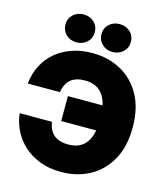

<svg xmlns="http://www.w3.org/2000/svg" viewBox="-136 -1055 1010 1169"><g transform="rotate(15 368.5 -471.0)"><path d="M359.4 10.7Q284.7 10.7 225.6 -11.7Q166.5 -34.2 123.5 -73.2Q80.6 -112.3 55.4 -162.8Q30.3 -213.4 24.4 -270H227.1Q231.9 -242.2 242.2 -222.2Q252.4 -202.1 268.8 -188.7Q285.2 -175.3 307.6 -168.7Q330.1 -162.1 358.4 -162.1Q408.2 -162.1 441.4 -184.1Q474.6 -206.1 491 -250.5Q507.3 -294.9 507.3 -363.3Q507.3 -430.2 491 -475.1Q474.6 -520 441.7 -542.7Q408.7 -565.4 357.9 -565.4Q329.1 -565.4 306.9 -558.8Q284.7 -552.2 268.6 -538.8Q252.4 -525.4 242.2 -505.1Q231.9 -484.9 227.5 -457H24.9Q31.7 -522 59.1 -574.2Q86.4 -626.5 130.4 -662.8Q174.3 -699.2 232.4 -718.8Q290.5 -738.3 359.4 -738.3Q458 -738.3 537.8 -695.3Q617.7 -652.3 664.6 -568.6Q711.4 -484.9 711.4 -363.3Q711.4 -242.7 664.8 -159.2Q618.2 -75.7 538.6 -32.5Q459 10.7 359.4 10.7ZM280.8 -289.1V-446.3H534.2V-289.1ZM473.1 -775.9Q433.6 -775.9 407 -801.3Q380.4 -826.7 380.4 -863.8Q380.4 -901.9 407 -926.8Q433.6 -951.7 473.1 -951.7Q512.7 -951.7 539.3 -926.8Q565.9 -901.9 565.9 -863.8Q565.9 -826.2 539.3 -801Q512.7 -775.9 473.1 -775.9ZM245.6 -775.9Q206.1 -775.9 179.7 -801.3Q153.3 -826.7 153.3 -863.8Q153.3 -901.9 179.7 -926.8Q206.1 -951.7 245.6 -951.7Q285.6 -951.7 312 -926.8Q338.4 -901.9 338.4 -863.8Q338.4 -826.2 312 -801Q285.6 -775.9 245.6 -775.9Z"/></g></svg>

Font: Inter 24pt Black
Style: Regular
Weight: 900
Designer: Rasmus Andersson
Foundry: rsms
Version: Version 4.001;git-66647c0bb